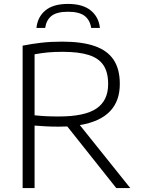

<svg xmlns="http://www.w3.org/2000/svg" viewBox="-20 -960 721 980"><path d="M573.5 0 323.5 -314.5Q295.5 -313.5 279.5 -313.5Q247 -313.5 216.5 -315Q186 -316.5 156.5 -319V0H95.5V-727Q143.5 -736.5 191.5 -742Q239.5 -747.5 297 -747.5Q398 -747.5 463 -725Q528 -702.5 559.8 -655Q591.5 -607.5 591.5 -532.5Q592.5 -356 387.5 -321.5L645 0ZM280.5 -365.5Q412.5 -365.5 472.2 -406Q532 -446.5 532 -531Q532 -591.5 508 -627.2Q484 -663 433.2 -679.2Q382.5 -695.5 300 -695.5Q257 -695.5 225 -692.5Q193 -689.5 156.5 -683V-371.5Q191.5 -368 216.8 -366.8Q242 -365.5 280.5 -365.5ZM327 -940Q402 -940 443 -906.8Q484 -873.5 490 -817.5H445.5Q439 -858 411.8 -879Q384.5 -900 327 -900Q270 -900 243.2 -879Q216.5 -858 210.5 -817.5H166Q172 -874 212 -907Q252 -940 327 -940Z"/></svg>

Font: Encode Sans Semi Expanded Light
Style: Regular
Weight: 300
Width: 6
Designer: Multiple Designers
Foundry: Impallari Type
Version: Version 2.000